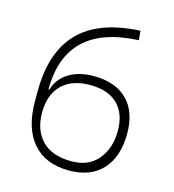

<svg xmlns="http://www.w3.org/2000/svg" viewBox="-106 -784 798 883"><g transform="rotate(15 293.0 -343.0)"><path d="M301.8 9.8Q189.9 9.8 129.6 -59.8Q69.3 -129.4 69.3 -256.8V-304.7Q69.3 -491.7 164.3 -589.4Q259.3 -687 454.1 -696.3L458.5 -652.3Q115.2 -637.2 115.2 -326.2H119.1Q135.3 -380.4 183.3 -409.9Q231.4 -439.5 300.8 -439.5Q404.8 -439.5 461.2 -383.3Q517.6 -327.1 517.6 -224.6Q517.6 -113.3 461.4 -51.8Q405.3 9.8 301.8 9.8ZM302.7 -34.2Q384.3 -34.2 428.5 -88.1Q472.7 -142.1 472.7 -224.6Q472.7 -306.6 427 -351.1Q381.3 -395.5 295.9 -395.5Q209 -395.5 161.6 -348.4Q114.3 -301.3 114.3 -214.8Q114.3 -132.8 161.6 -83.5Q209 -34.2 302.7 -34.2Z"/></g></svg>

Font: Caskaydia Cove ExtraLight
Style: Regular
Weight: 200
Monospace: yes
Designer: Aaron Bell
Foundry: Saja Typeworks
Version: Version 4.300; ttfautohint (v1.8.3)